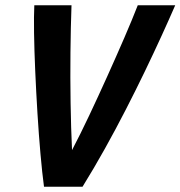

<svg xmlns="http://www.w3.org/2000/svg" viewBox="-20 -713 689 733"><path d="M148 0Q141 -52 134.5 -125.5Q128 -199 123 -280.5Q118 -362 114.5 -441.5Q111 -521 110 -587Q109 -653 111 -693H253Q250 -610 249 -513.5Q248 -417 249.5 -320.5Q251 -224 255 -140Q286 -199 320.5 -272Q355 -345 389.5 -421.5Q424 -498 454.5 -568.5Q485 -639 506 -693H649Q626 -640 596.5 -575.5Q567 -511 533 -440.5Q499 -370 460.5 -295Q422 -220 380.5 -145.5Q339 -71 295 0Z"/></svg>

Font: Ubuntu Sans Mono
Style: Italic
Weight: 400
Italic angle: -13.5°
Monospace: yes
Designer: Dalton Maag Ltd
Foundry: Dalton Maag Ltd
Version: Version 1.006